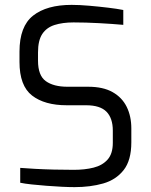

<svg xmlns="http://www.w3.org/2000/svg" viewBox="-20 -762 618 788"><path d="M286 6Q264 6 233.5 4.5Q203 3 171 0.5Q139 -2 110.5 -5Q82 -8 63 -12V-73Q88 -71 124 -69Q160 -67 201.5 -66Q243 -65 283 -65Q328 -65 364 -74Q400 -83 421.5 -107Q443 -131 443 -176V-226Q443 -277 417 -303.5Q391 -330 333 -330H254Q163 -330 111.5 -370Q60 -410 60 -508V-550Q60 -654 116 -698Q172 -742 274 -742Q306 -742 346 -738.5Q386 -735 423.5 -730.5Q461 -726 486 -721V-660Q442 -664 386.5 -667Q331 -670 282 -670Q237 -670 204 -659.5Q171 -649 153.5 -622.5Q136 -596 136 -547V-513Q136 -452 168 -429Q200 -406 257 -406H342Q403 -406 442 -384Q481 -362 500 -323.5Q519 -285 519 -235V-178Q519 -104 487.5 -64Q456 -24 403.5 -9Q351 6 286 6Z"/></svg>

Font: Exo Thin
Style: Regular
Weight: 400
Version: Version 2.000